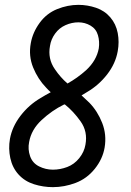

<svg xmlns="http://www.w3.org/2000/svg" viewBox="-20 -763 540 791"><path d="M198 8Q158 8 120 -4Q82 -16 56.5 -44Q31 -72 22.5 -111.5Q14 -151 21 -191Q30 -241 64.5 -286Q99 -331 147 -359Q168 -372 189 -383Q179 -392 170 -402Q136 -437 116.5 -485Q97 -533 107 -586Q115 -630 143.5 -669Q172 -708 215.5 -725.5Q259 -743 303 -743Q340 -743 375.5 -731Q411 -719 434.5 -691.5Q458 -664 465 -627Q472 -590 465 -552Q456 -501 421.5 -456.5Q387 -412 339 -384Q327 -377 316 -370Q332 -355 348 -340Q382 -305 401 -256.5Q420 -208 411 -155Q403 -108 370.5 -67.5Q338 -27 291.5 -9.5Q245 8 198 8ZM198 -64Q228 -64 257 -75Q286 -86 306.5 -111.5Q327 -137 332 -167Q342 -221 312 -263Q283 -304 247 -333L243 -332Q194 -308 151.5 -268.5Q109 -229 100 -178Q94 -148 104 -119.5Q114 -91 141 -77.5Q168 -64 198 -64ZM258 -419Q298 -441 335 -474Q378 -514 387 -564Q391 -592 383.5 -618Q376 -644 353 -657.5Q330 -671 303 -671Q276 -671 250 -659.5Q224 -648 207 -624.5Q190 -601 186 -574Q176 -521 206 -478Q229 -444 258 -419Z"/></svg>

Font: Iosevka SS08
Style: Italic
Weight: 400
Italic angle: -10°
Monospace: yes
Designer: Belleve Invis
Foundry: Belleve Invis
Version: 2.1.0; ttfautohint (v1.8.2)